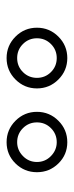

<svg xmlns="http://www.w3.org/2000/svg" viewBox="159 -919 224 582"><g transform="rotate(-90 271.0 -628.0)"><path d="M294 -628Q294 -666 321 -693Q348 -720 386 -720Q424 -720 451 -693Q478 -666 478 -628Q478 -590 451 -563Q424 -536 386 -536Q348 -536 321 -563Q294 -590 294 -628ZM40 -628Q40 -666 66.5 -693Q93 -720 131 -720Q169 -720 196 -693Q223 -666 223 -628Q223 -590 196 -563Q169 -536 131 -536Q93 -536 66.5 -563Q40 -590 40 -628ZM71 -628Q71 -603 89 -585.5Q107 -568 131 -568Q156 -568 173.5 -585.5Q191 -603 191 -628Q191 -653 173.5 -670.5Q156 -688 131 -688Q107 -688 89 -670.5Q71 -653 71 -628ZM326 -628Q326 -603 343.5 -585.5Q361 -568 386 -568Q411 -568 428.5 -585.5Q446 -603 446 -628Q446 -653 428.5 -670.5Q411 -688 386 -688Q361 -688 343.5 -670.5Q326 -653 326 -628Z"/></g></svg>

Font: Lichte PostBus
Style: Regular
Weight: 400
Designer: Peter Wiegel
Version: Version 1.001